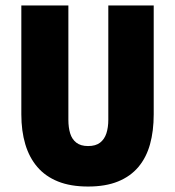

<svg xmlns="http://www.w3.org/2000/svg" viewBox="-20 -670 640 702"><path d="M302 12Q238 12 192 -6.5Q146 -25 116.5 -59.5Q87 -94 72.5 -142.5Q58 -191 58 -252V-650H230V-232Q230 -204 236.5 -182.5Q243 -161 259 -148.5Q275 -136 302 -136Q330 -136 346 -148.5Q362 -161 369 -182.5Q376 -204 376 -232V-650H542V-252Q542 -191 528.5 -142.5Q515 -94 486 -59.5Q457 -25 411.5 -6.5Q366 12 302 12Z"/></svg>

Font: Source Code Pro ExtraLight Black
Style: Regular
Weight: 900
Monospace: yes
Version: Version 1.018;hotconv 1.0.116;makeotfexe 2.5.65601